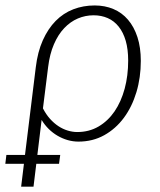

<svg xmlns="http://www.w3.org/2000/svg" viewBox="-68 -526 602 722"><path d="M26 56.5 66.5 -272.5Q73.5 -331 93 -374.5Q112.5 -418 141.2 -447.2Q170 -476.5 207.5 -491Q245 -505.5 288 -505.5Q326.5 -505.5 358.5 -492Q390.5 -478.5 413.2 -452Q436 -425.5 448.8 -386.5Q461.5 -347.5 461.5 -297Q461.5 -234.5 445 -179.5Q428.5 -124.5 397.8 -83Q367 -41.5 323.8 -17.5Q280.5 6.5 227 6.5Q206.5 6.5 186.5 0.8Q166.5 -5 148.5 -15.5Q130.5 -26 115.2 -41Q100 -56 88.5 -75L72.5 56.5H158.5L154 90H68.5L58 176H11.5L22 90H-48L-44 56.5ZM93.5 -118.5Q105 -96 120 -79.2Q135 -62.5 151.8 -51.5Q168.5 -40.5 186.8 -35Q205 -29.5 222.5 -29.5Q267 -29.5 302.5 -50.2Q338 -71 362.8 -107.2Q387.5 -143.5 400.8 -192.5Q414 -241.5 414 -298Q414 -340.5 404.8 -372.5Q395.5 -404.5 378.2 -426Q361 -447.5 337 -458Q313 -468.5 284 -468.5Q253 -468.5 224.8 -456.5Q196.5 -444.5 173.5 -420.2Q150.5 -396 134.8 -359.5Q119 -323 113 -274Z"/></svg>

Font: Lato Light
Style: Italic
Weight: 300
Italic angle: -7°
Designer: Lukasz Dziedzic
Foundry: tyPoland Lukasz Dziedzic
Version: Version 2.007; 2014-02-27